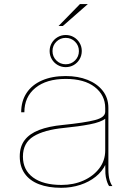

<svg xmlns="http://www.w3.org/2000/svg" viewBox="-20 -909 636 938"><path d="M279 8.5Q216 8.5 170.5 -9Q125 -26.5 100.8 -60.8Q76.5 -95 76.5 -145Q76.5 -193 100.5 -224.5Q124.5 -256 171.2 -274Q218 -292 286 -298.5Q394.5 -309.5 444.2 -322.5Q494 -335.5 494 -363Q494 -367.5 494 -372.2Q494 -377 494 -381.5Q494 -444 443 -483.8Q392 -523.5 301 -523.5Q206.5 -523.5 152.8 -479.5Q99 -435.5 99 -360.5H83.5Q83.5 -415 109.8 -454.8Q136 -494.5 185 -516Q234 -537.5 301 -537.5Q361 -537.5 408 -518.8Q455 -500 482.2 -465.2Q509.5 -430.5 509.5 -381.5Q509.5 -371.5 509.5 -361Q509.5 -350.5 509.5 -340.5V-82Q509.5 -66.5 511 -52.8Q512.5 -39 515.5 -29Q519.5 -16.5 523.2 -9.5Q527 -2.5 529 0H513.5Q511.5 -1.5 508 -8.8Q504.5 -16 501 -27.5Q496 -44.5 495 -61Q494 -77.5 494 -110L496 -106.5Q480 -72 447.8 -46Q415.5 -20 372 -5.8Q328.5 8.5 279 8.5ZM280.5 -5.5Q339.5 -5.5 387.8 -27Q436 -48.5 465 -86.5Q494 -124.5 494 -174V-336L496 -330.5Q473.5 -312 418.5 -301.5Q363.5 -291 292 -284Q195.5 -274.5 143.8 -242.8Q92 -211 92 -144Q92 -78.5 141.5 -42Q191 -5.5 280.5 -5.5ZM301 -595Q328 -595 346.8 -613.8Q365.5 -632.5 365.5 -659.5Q365.5 -686.5 346.8 -705.2Q328 -724 301 -724Q274 -724 255.2 -705.2Q236.5 -686.5 236.5 -659.5Q236.5 -632.5 255.2 -613.8Q274 -595 301 -595ZM301 -581Q279.5 -581 261.5 -591.5Q243.5 -602 233 -620Q222.5 -638 222.5 -659.5Q222.5 -681.5 233 -699.2Q243.5 -717 261.5 -727.5Q279.5 -738 301 -738Q323 -738 340.8 -727.5Q358.5 -717 369 -699.2Q379.5 -681.5 379.5 -660Q379.5 -638 369 -620Q358.5 -602 340.8 -591.5Q323 -581 301 -581ZM266 -782 370.5 -889H409L287 -782Z"/></svg>

Font: Epilogue Thin
Style: Regular
Weight: 250
Designer: Tyler Finck
Foundry: Etcetera Type Co
Version: Version 2.111